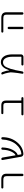

<svg xmlns="http://www.w3.org/2000/svg" viewBox="1963 -2559 574 4540"><g transform="rotate(-90 2250.0 -289.0)"><path d="M85.9 -497.1Q76.2 -497.1 69.3 -503.9Q62.5 -510.7 62.5 -521Q62.5 -531.2 69.3 -538.1Q76.2 -544.9 85.9 -544.9H279.3Q412.1 -544.9 412.1 -424.8V-50.8Q412.1 -38.1 403.8 -29.8Q395.5 -21.5 383.3 -21.5Q371.1 -21.5 362.8 -29.8Q354.5 -38.1 354.5 -50.8V-420.9Q354.5 -461.9 335 -479.5Q315.4 -497.1 269.5 -497.1Z M1268.6 -537.1Q1276.4 -529.3 1276.4 -518.6Q1276.4 -313.5 1153.3 -168Q1038.1 -31.2 880.9 -22.5Q878.9 -22.5 877 -22.5Q854.5 -22.5 836.9 -37.1Q817.4 -52.7 813.5 -78.1L736.3 -515.6Q734.4 -527.3 741.7 -536.1Q749 -544.9 760.7 -544.9Q773.4 -544.9 783.2 -536.6Q793 -528.3 794.9 -515.6L846.7 -214.8Q847.7 -208 854.5 -210.9Q897.5 -229.5 936.5 -312.5Q975.6 -392.6 979.5 -518.6Q979.5 -529.3 987.3 -537.1Q995.1 -544.9 1006.3 -544.9Q1017.6 -544.9 1025.4 -537.1Q1033.2 -529.3 1033.2 -518.6Q1028.3 -377 978.5 -281.2Q926.8 -181.6 863.3 -160.2Q856.4 -158.2 857.4 -151.4L869.1 -78.1Q870.1 -71.3 877 -71.3Q937.5 -73.2 997.1 -105.5Q1059.6 -139.6 1109.4 -199.2Q1159.2 -258.8 1190.4 -348.6Q1217.8 -426.8 1220.7 -517.6Q1221.7 -529.3 1229.5 -537.1Q1237.3 -544.9 1249 -544.9Q1260.7 -544.9 1268.6 -537.1Z M2085.9 -428.7Q2085.9 -467.8 2071.3 -482.4Q2056.6 -497.1 2016.6 -497.1H1845.7Q1835 -497.1 1828.1 -503.9Q1821.3 -510.7 1821.3 -521Q1821.3 -531.2 1828.1 -538.1Q1835 -544.9 1845.7 -544.9H2027.3Q2085.9 -544.9 2114.3 -517.6Q2142.6 -490.2 2142.6 -431.6V-78.1Q2142.6 -70.3 2150.4 -70.3H2199.2Q2209 -70.3 2216.3 -63Q2223.6 -55.7 2223.6 -45.9Q2223.6 -36.1 2216.3 -28.8Q2209 -21.5 2199.2 -21.5H1816.4Q1806.6 -21.5 1799.3 -28.8Q1792 -36.1 1792 -45.9Q1792 -55.7 1799.3 -63Q1806.6 -70.3 1816.4 -70.3H2078.1Q2085.9 -70.3 2085.9 -78.1Z M2995.1 -21.5Q2985.4 -21.5 2978 -28.8Q2970.7 -36.1 2970.7 -45.9Q2970.7 -55.7 2978 -63Q2985.4 -70.3 2995.1 -70.3H3171.9Q3178.7 -70.3 3178.7 -78.1V-275.4Q3178.7 -386.7 3143.1 -445.8Q3107.4 -504.9 3046.9 -504.9Q2996.1 -504.9 2960.9 -468.3Q2925.8 -431.6 2892.6 -325.2Q2860.4 -226.6 2831.1 -48.8Q2829.1 -37.1 2819.8 -29.3Q2810.5 -21.5 2798.8 -21.5Q2788.1 -21.5 2781.2 -29.8Q2774.4 -38.1 2776.4 -48.8Q2789.1 -127.9 2793.9 -161.1Q2799.8 -199.2 2804.7 -254.9Q2809.6 -305.7 2809.6 -323.2Q2809.6 -339.8 2799.8 -386.7Q2791 -430.7 2783.2 -455.1Q2776.4 -473.6 2759.8 -518.6Q2758.8 -522.5 2758.8 -525.4Q2758.8 -531.2 2761.7 -536.1Q2767.6 -544.9 2778.3 -544.9Q2791 -544.9 2801.8 -537.6Q2812.5 -530.3 2816.4 -518.6Q2835.9 -462.9 2844.7 -426.8Q2852.5 -394.5 2854.5 -358.4Q2854.5 -357.4 2855.5 -357.4Q2856.4 -357.4 2857.4 -358.4Q2892.6 -455.1 2935.5 -502.9Q2983.4 -555.7 3050.8 -555.7Q3133.8 -555.7 3184.1 -485.8Q3234.4 -416 3234.4 -278.3V-79.1Q3234.4 -55.7 3217.3 -38.6Q3200.2 -21.5 3176.8 -21.5Z M3773.4 -497.1Q3762.7 -497.1 3755.9 -503.9Q3749 -510.7 3749 -521Q3749 -531.2 3755.9 -538.1Q3762.7 -544.9 3773.4 -544.9H4096.7Q4229.5 -544.9 4230.5 -424.8V-49.8Q4230.5 -38.1 4222.2 -29.8Q4213.9 -21.5 4202.1 -21.5Q4190.4 -21.5 4182.1 -29.8Q4173.8 -38.1 4173.8 -49.8V-420.9Q4173.8 -461.9 4154.8 -479.5Q4135.7 -497.1 4088.9 -497.1ZM3886.7 -367.2V-72.3V-48.8Q3886.7 -38.1 3878.4 -29.8Q3870.1 -21.5 3858.9 -21.5Q3847.7 -21.5 3839.4 -29.8Q3831.1 -38.1 3831.1 -48.8V-72.3V-367.2Q3831.1 -378.9 3839.4 -387.2Q3847.7 -395.5 3858.9 -395.5Q3870.1 -395.5 3878.4 -387.2Q3886.7 -378.9 3886.7 -367.2Z"/></g></svg>

Font: Rounded-X Mgen+ 1mn light
Style: Regular
Weight: 200
Designer: [Source Han Sans]
Ryoko NISHIZUKA  (kana & ideographs); Paul D. Hunt (Latin, Greek & Cyrillic); Wenlong ZHANG  (bopomofo
Version: Version 1.059.20150602